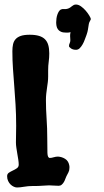

<svg xmlns="http://www.w3.org/2000/svg" viewBox="-20 -828 457 841"><path d="M283.2 -105Q284.2 -101.1 284.2 -98.1Q284.2 -95.2 284.2 -92.8Q284.2 -81.5 279.8 -73.2Q275.4 -64.9 271 -56.2Q268.6 -51.8 266.1 -44.4Q263.7 -37.1 259.8 -30.5Q255.9 -23.9 250.2 -19Q244.6 -14.2 236.8 -14.2Q228 -14.2 216.3 -15.1Q204.6 -16.1 194.8 -16.1Q183.1 -16.1 166.5 -14.6Q149.9 -13.2 131.8 -13.2H122.1Q103.5 -13.2 85.4 -10Q67.4 -6.8 54.2 -6.8Q47.9 -6.8 40.3 -10.3Q32.7 -13.7 26.4 -19.8Q20 -25.9 15.6 -35.2Q11.2 -44.4 11.2 -56.2Q11.2 -66.4 19 -71.5Q26.9 -76.7 36.4 -81.1Q45.9 -85.4 54 -91.1Q62 -96.7 62 -106.9Q62 -116.7 60.1 -128.9Q58.1 -141.1 55.9 -154.1Q53.7 -167 51.8 -179.9Q49.8 -192.9 49.8 -204.1Q49.8 -222.2 50.3 -240.2Q50.8 -258.3 50.8 -276.9Q50.8 -327.1 48.1 -369.4Q45.4 -411.6 42.5 -450Q39.6 -488.3 36.9 -525.6Q34.2 -563 34.2 -604Q34.2 -620.6 37.1 -633.8Q40 -647 48.1 -656.2Q56.2 -665.5 71 -670.7Q85.9 -675.8 109.9 -675.8Q134.3 -675.8 150.6 -670.9Q167 -666 177 -656Q187 -646 191.4 -630.6Q195.8 -615.2 195.8 -594.2Q195.8 -575.2 193.4 -557.9Q190.9 -540.5 190.9 -520V-493.2Q190.9 -481 189.5 -468.8Q188 -456.5 186 -443.6Q184.1 -430.7 182.6 -417.2Q181.2 -403.8 181.2 -389.2Q181.2 -349.6 184.1 -308.1Q187 -266.6 187 -223.1Q187 -180.2 187.7 -158.2Q188.5 -136.2 198.2 -136.2Q205.6 -136.2 215.3 -139.2Q225.1 -142.1 233.9 -142.1Q251 -141.1 265.1 -132.3Q279.3 -123.5 283.2 -105ZM377.9 -745.1Q377.9 -742.2 374.3 -736.3Q370.6 -730.5 369.1 -723.1Q367.7 -714.8 366.9 -709.2Q366.2 -703.6 365.2 -698.5Q364.3 -693.4 363 -688Q361.8 -682.6 358.9 -674.8Q355.5 -666.5 351.6 -655.3Q347.7 -644 342 -634Q336.4 -624 329.3 -616.9Q322.3 -609.9 313 -609.9Q299.3 -609.9 290.8 -616Q282.2 -622.1 282.2 -626Q282.2 -632.8 285.2 -638.7Q288.1 -644.5 288.1 -651.9Q288.1 -656.7 287.6 -661.1Q287.1 -665.5 287.1 -669.9Q287.1 -673.8 287.4 -678.2Q287.6 -682.6 289.1 -687Q283.7 -685.5 279.1 -685.3Q274.4 -685.1 270 -685.1Q255.4 -685.1 246.6 -689.2Q237.8 -693.4 233.4 -700Q229 -706.5 227.5 -714.6Q226.1 -722.7 226.1 -730Q226.1 -738.3 227.3 -747.1Q228.5 -755.9 231.2 -763.7Q233.9 -771.5 237.5 -777.3Q241.2 -783.2 246.1 -786.1Q252 -789.1 261 -788.3Q270 -787.6 276.9 -790Q283.2 -792 287.6 -795.2Q292 -798.3 295.7 -801.3Q299.3 -804.2 303.2 -806.2Q307.1 -808.1 313 -808.1Q323.7 -808.1 335 -800Q346.2 -792 355.5 -781.2Q364.7 -770.5 370.8 -760.3Q377 -750 377.9 -745.1Z"/></svg>

Font: Freckle Face
Style: Regular
Weight: 400
Designer: Astigmatic (AOETI)
Foundry: Astigmatic (AOETI)
Version: Version 1.000